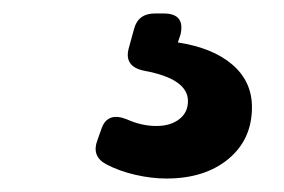

<svg xmlns="http://www.w3.org/2000/svg" viewBox="-20 -30 422 285"><path d="M227 235Q205 235 181 229.5Q157 224 138 214Q115 202 125 177L131 160Q140 136 168 147Q190 157 212 157Q233 157 246 147Q259 137 259 120Q259 87 194 75Q164 69 171 42L179 13Q185 -10 210 -10H223Q255 -10 248 21L244 33Q296 41 325 66Q354 91 354 129Q354 177 319 206Q284 235 227 235Z"/></svg>

Font: Pitagon Sans Text SemiBold
Style: Regular
Weight: 600
Designer: Travis Tran
Foundry: Pitagon
Version: Version 1.001; ttfautohint (v1.8.4.7-5d5b);gftools[0.9.26]